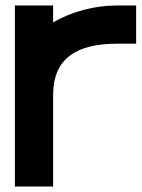

<svg xmlns="http://www.w3.org/2000/svg" viewBox="-20 -633 519 703"><path d="M174.5 -550.9C242.8 -591 327.1 -613 408.5 -613H478.5V-473H408.5C258.3 -473 175.6 -417.6 174.5 -287.5V-282V-212V-20V50H34.5V-20V-212V-282C34.5 -283.2 34.5 -284.5 34.5 -285.7V-543V-613H174.5Z"/></svg>

Font: Nordica Plus
Style: NordicaClassicRgExt
Weight: 500
Version: Version 1.01